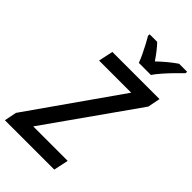

<svg xmlns="http://www.w3.org/2000/svg" viewBox="-305 -1020 1103 1103"><g transform="rotate(45 246.5 -468.5)"><path d="M-25 0 -10 -75 376 -625H115L134 -714H517L502 -638L115 -90H395L376 0ZM286 -777Q278 -799 265 -826.5Q252 -854 238 -880Q224 -906 213 -925L214 -937H275Q290 -922 308.5 -898.5Q327 -875 345 -848Q403 -903 453 -937H518V-925Q501 -909 474.5 -882Q448 -855 423 -826.5Q398 -798 384 -777Z"/></g></svg>

Font: Noto Sans SemiCondensed Medium
Style: Italic
Weight: 500
Width: 4
Italic angle: -12°
Designer: Monotype Design Team
Foundry: Monotype Imaging Inc.
Version: Version 2.013; ttfautohint (v1.8.4.7-5d5b)